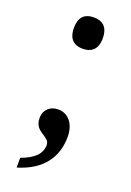

<svg xmlns="http://www.w3.org/2000/svg" viewBox="-136 -590 540 794"><g transform="rotate(20 134.0 -192.5)"><path d="M134 -401C169 -401 198 -418 198 -470C198 -523 169 -539 134 -539C99 -539 71 -523 71 -470C71 -418 99 -401 134 -401ZM46 154C159 120 201 46 201 -37C201 -96 169 -131 126 -131C92 -131 65 -109 65 -71C65 -8 131 -15 131 24C131 62 104 90 46 111Z"/></g></svg>

Font: Noto Serif Tamil SemiCondensed Medium
Style: Regular
Weight: 500
Width: 4
Designer: Indian Type Foundry, Tom Grace, and the Monotype Design Team
Foundry: Monotype Imaging Inc.
Version: Version 2.004